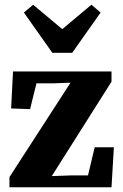

<svg xmlns="http://www.w3.org/2000/svg" viewBox="-20 -791 518 811"><path d="M20 0V-43L291 -462L290 -432L284 -442L205 -439H106L142 -471L107 -330L27 -333L35 -489H451V-446L186 -27L190 -61L194 -47L277 -50H379L344 -18L380 -169H461L451 0ZM120 -771 287 -631H199L366 -771L405 -738L285 -568H201L81 -738Z"/></svg>

Font: Source Serif 4 18pt
Style: Bold
Weight: 700
Designer: Frank Grießhammer
Foundry: Adobe Systems Incorporated
Version: Version 4.004;hotconv 1.0.116;makeotfexe 2.5.65601